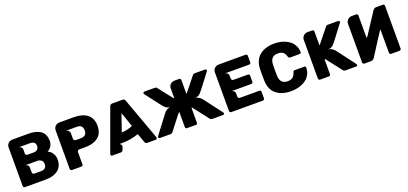

<svg xmlns="http://www.w3.org/2000/svg" viewBox="28 -1716 5801 2731"><g transform="rotate(-20 2928.5 -350.0)"><path d="M67.9 -27.8V-612.8Q67.9 -634.3 77.1 -651.9Q86.9 -673.3 108.6 -686.8Q130.4 -700.2 154.8 -700.2H400.9Q455.6 -700.2 499 -689.9Q542.5 -679.7 577.1 -657.2Q611.8 -634.8 630.9 -595.2Q649.9 -555.7 649.9 -501Q649.9 -457 628.7 -422.6Q607.4 -388.2 568.8 -367.2Q614.3 -349.1 639.6 -307.1Q665 -265.1 665 -214.8Q665 -158.7 644.3 -116.5Q623.5 -74.2 587.2 -50Q550.8 -25.9 506.3 -14.4Q461.9 -2.9 409.2 -2.9H92.8Q83.5 -2.9 75.7 -10.7Q67.9 -18.6 67.9 -27.8ZM285.2 -138.2H389.2Q426.3 -138.2 448.2 -158.2Q470.2 -178.2 470.2 -214.8Q470.2 -250.5 447.5 -272.2Q424.8 -293.9 389.2 -293.9H200.2Q222.2 -293.9 238.5 -278.6Q254.9 -263.2 254.9 -241.2V-168Q254.9 -155.3 263.9 -146.7Q272.9 -138.2 285.2 -138.2ZM285.2 -423.8H379.9Q414.1 -423.8 435.1 -443.1Q456.1 -462.4 456.1 -496.1Q456.1 -530.8 435.1 -548.8Q412.1 -565.9 379.9 -565.9H200.2Q222.2 -565.9 238.5 -550.5Q254.9 -535.2 254.9 -513.2V-453.1Q254.9 -441.4 264.2 -432.6Q273.4 -423.8 285.2 -423.8Z M1362.3 -469.2Q1362.3 -419.4 1347.7 -380.4Q1333 -341.3 1307.9 -315.7Q1282.7 -290 1246.8 -273.4Q1210.9 -256.8 1171.6 -250Q1132.3 -243.2 1086.4 -243.2H1002.4Q989.7 -243.2 981.2 -234.4Q972.7 -225.6 972.7 -212.9V-27.8Q972.7 -17.6 965.3 -10.3Q958 -2.9 947.8 -2.9H804.7Q795.4 -2.9 787.6 -10.7Q779.8 -18.6 779.8 -27.8V-612.8Q779.8 -641.6 794.7 -662.8Q809.6 -684.1 836.4 -694.8Q854.5 -700.2 866.7 -700.2H1086.4Q1147 -700.2 1196 -687.3Q1245.1 -674.3 1283 -647.2Q1320.8 -620.1 1341.6 -575Q1362.3 -529.8 1362.3 -469.2ZM1168.5 -470.2Q1168.5 -557.1 1081.5 -557.1H912.6Q920.4 -557.1 930.7 -554.2Q941.9 -549.3 949.7 -543Q969.7 -522.9 969.7 -502V-416Q969.7 -400.9 979.5 -394Q988.8 -384.8 1000.5 -384.8H1081.5Q1122.6 -384.8 1145.5 -407Q1168.5 -429.2 1168.5 -470.2Z M1399.4 -5.9Q1393.1 -13.7 1393.1 -21Q1393.1 -28.8 1394 -29.8L1626.5 -668Q1636.7 -696.8 1666 -696.8H1821.3Q1851.1 -696.8 1861.3 -668L2093.3 -29.8Q2094.2 -28.8 2094.2 -21Q2094.2 -12.7 2087.9 -6.3Q2081.5 0 2073.2 0H1944.3Q1918.5 0 1910.2 -22L1858.4 -163.1Q1739.7 -119.1 1597.2 -119.1H1563.5Q1577.6 -116.7 1589.4 -100.1Q1600.1 -82.5 1591.3 -60.1L1577.1 -22Q1568.8 0 1543.5 0H1414.1Q1406.7 0 1399.4 -5.9ZM1820.3 -301.8 1743.2 -522 1653.3 -262.2Q1696.8 -264.6 1742.7 -274.7Q1788.6 -284.7 1820.3 -301.8Z M2885.7 -325.2 2897 -314 3107.9 -35.2Q3111.8 -32.7 3111.8 -22.9Q3111.8 -14.6 3106 -8.8Q3098.6 -2.9 3089.8 -2.9H2934.1Q2906.7 -2.9 2894 -22Q2869.6 -54.2 2820.1 -117.7Q2770.5 -181.2 2746.1 -212.9Q2733.4 -230.5 2725.1 -238.8Q2723.1 -241.2 2720.7 -244.6Q2718.3 -248 2716.8 -250Q2715.3 -252 2714.8 -252.9H2710.9Q2705.1 -252.9 2705.1 -249V-26.9Q2705.1 -15.6 2697.8 -9.8Q2690.9 -2.9 2680.2 -2.9H2546.9Q2535.6 -2.9 2528.8 -9.8Q2522 -15.1 2522 -26.9V-249Q2522 -254.9 2517.1 -254.9Q2510.3 -250.5 2502 -238.8Q2499.5 -235.4 2492.2 -226.8Q2484.9 -218.3 2481 -212.9Q2473.1 -202.6 2418 -131.8Q2379.4 -82 2333 -22Q2320.3 -2.9 2293 -2.9H2137.2Q2128.4 -2.9 2121.1 -8.8Q2114.7 -15.1 2114.7 -22.9Q2114.7 -32.2 2119.1 -35.2L2333 -316.9L2340.8 -325.2Q2358.4 -342.8 2380.9 -354.5Q2403.3 -366.2 2424.8 -366.2Q2402.8 -366.2 2376 -379.4Q2349.1 -392.6 2335.9 -411.1Q2334 -413.1 2331.5 -416Q2329.1 -418.9 2327.9 -420.4Q2326.7 -421.9 2326.2 -422.9Q2324.2 -424.8 2316.9 -435.1Q2307.1 -444.8 2295.9 -460.9Q2284.7 -474.6 2269 -496.1Q2258.8 -511.7 2230 -546.9Q2227.1 -550.8 2192.9 -595.5Q2158.7 -640.1 2138.2 -667Q2133.8 -668.5 2133.8 -679.2Q2133.8 -686.5 2140.1 -692.9Q2147.9 -699.2 2154.8 -699.2H2307.1Q2335 -699.2 2346.2 -680.2L2512.2 -469.2H2516.1Q2522 -469.2 2522 -472.2V-612.8Q2522 -648.9 2547.1 -674.1Q2572.3 -699.2 2607.9 -699.2H2680.2Q2691.4 -699.2 2698.2 -692.1Q2705.1 -685.1 2705.1 -673.8V-472.2Q2705.1 -466.8 2710 -466.8L2880.9 -680.2Q2892.1 -699.2 2919.9 -699.2H3071.8Q3079.1 -699.2 3086.9 -692.9Q3092.8 -687 3092.8 -679.2Q3092.8 -668.5 3088.9 -667Q3068.4 -640.1 3034.2 -595.5Q3000 -550.8 2997.1 -546.9Q2968.3 -511.7 2958 -496.1Q2942.4 -474.6 2931.2 -460.9Q2919.9 -444.8 2910.2 -435.1Q2902.8 -424.8 2900.9 -422.9Q2900.4 -421.9 2899.2 -420.4Q2897.9 -418.9 2895.5 -416Q2893.1 -413.1 2891.1 -411.1Q2878.4 -393.1 2851.3 -379.6Q2824.2 -366.2 2801.8 -366.2Q2823.2 -366.2 2845.7 -354.5Q2868.2 -342.8 2885.7 -325.2Z M3190.4 -26.9V-611.8Q3190.4 -648.4 3215.6 -673.8Q3240.7 -699.2 3277.3 -699.2H3685.5Q3697.8 -699.2 3704.6 -692.1Q3711.4 -685.1 3711.4 -672.9V-574.2Q3711.4 -562.5 3704.6 -557.1Q3697.3 -549.8 3685.5 -549.8H3316.4Q3338.9 -549.8 3355.2 -533.9Q3371.6 -518.1 3371.6 -496.1V-454.1Q3371.6 -440.9 3380.1 -431.9Q3388.7 -422.9 3401.4 -422.9H3619.6Q3631.8 -422.9 3638.7 -416Q3645.5 -409.2 3645.5 -397V-307.1Q3645.5 -295.9 3638.2 -288.3Q3630.9 -280.8 3619.6 -280.8H3316.4Q3337.9 -280.8 3354.7 -265.4Q3371.6 -250 3371.6 -229V-182.1Q3371.6 -168.9 3380.1 -159.9Q3388.7 -150.9 3401.4 -150.9H3693.4Q3719.7 -150.9 3719.7 -125V-26.9Q3719.7 -14.6 3712.4 -8.8Q3705.6 -2 3693.4 -2H3215.8Q3206.5 -2 3198.5 -9.8Q3190.4 -17.6 3190.4 -26.9Z M4121.1 9.8Q3981.4 9.8 3897.9 -57.9Q3814.5 -125.5 3810.1 -261.2Q3809.1 -279.3 3809.1 -349.1Q3809.1 -419.9 3810.1 -439Q3812 -506.8 3836.2 -559.1Q3860.4 -611.3 3902.3 -644Q3944.3 -676.8 3999.5 -693.4Q4054.7 -710 4121.1 -710Q4168 -710 4212.2 -701.2Q4256.3 -692.4 4296.6 -673.1Q4336.9 -653.8 4367.2 -626Q4397.5 -598.1 4415.8 -557.1Q4434.1 -516.1 4435.1 -466.8Q4435.1 -458 4429.2 -452.1Q4421.4 -445.8 4413.1 -445.8H4271Q4257.3 -445.8 4251 -452.1Q4244.1 -456.5 4239.3 -472.2Q4225.6 -519.5 4198.2 -539.8Q4170.9 -560.1 4121.1 -560.1Q4008.8 -560.1 4004.4 -434.1Q4003.4 -416 4003.4 -351.1Q4003.4 -285.2 4004.4 -266.1Q4008.8 -140.1 4121.1 -140.1Q4169.4 -140.1 4197.5 -160.9Q4225.6 -181.6 4239.3 -228Q4244.1 -244.1 4250 -249Q4258.3 -253.9 4271 -253.9H4413.1Q4421.9 -253.9 4429.2 -248Q4435.1 -242.2 4435.1 -232.9Q4434.1 -182.6 4415.5 -141.4Q4397 -100.1 4366.5 -72.5Q4335.9 -44.9 4295.4 -26.1Q4254.9 -7.3 4211.2 1.2Q4167.5 9.8 4121.1 9.8Z M4816.9 -367.2Q4859.9 -367.2 4900.9 -326.2L4913.6 -313L5122.6 -36.1Q5127 -33.2 5127 -23.9Q5127 -16.1 5120.6 -9.8Q5113.3 -3.9 5105 -3.9H4948.7Q4921.4 -3.9 4908.7 -22.9Q4892.6 -44.4 4864 -80.8Q4835.4 -117.2 4823.7 -132.8Q4792 -172.9 4786.6 -180.2Q4782.2 -186 4773.4 -197Q4764.6 -208 4760.7 -213.9Q4749.5 -227.5 4740.7 -240.2Q4731.4 -251 4730 -253.9H4725.6Q4719.7 -253.9 4719.7 -250V-27.8Q4719.7 -16.6 4712.9 -11.2Q4705.6 -3.9 4694.8 -3.9H4561.5Q4552.2 -3.9 4544.9 -11.2Q4536.6 -18.1 4536.6 -27.8V-613.8Q4536.6 -649.9 4561.8 -675Q4586.9 -700.2 4622.6 -700.2H4694.8Q4706.1 -700.2 4712.9 -693.1Q4719.7 -686 4719.7 -674.8V-473.1Q4719.7 -467.8 4724.6 -467.8L4895.5 -681.2Q4906.7 -700.2 4934.6 -700.2H5086.9Q5093.8 -700.2 5101.6 -693.8Q5107.9 -687.5 5107.9 -680.2Q5107.9 -669.4 5103.5 -668Q5083 -641.1 5048.8 -596.4Q5014.6 -551.8 5011.7 -547.9Q4991.7 -523.9 4946.8 -461.9Q4942.9 -456.5 4935.5 -448Q4928.2 -439.5 4925.8 -436Q4923.3 -433.1 4920.9 -430.2Q4918.5 -427.2 4917.2 -425.8Q4916 -424.3 4915.5 -423.8L4905.8 -412.1Q4893.1 -394 4866.5 -380.6Q4839.8 -367.2 4816.9 -367.2Z M5781.7 -692.9Q5788.6 -684.6 5788.6 -673.8V-28.8Q5788.6 -19.5 5781.7 -11.2Q5773.4 -2.9 5763.7 -2.9H5637.7Q5627 -2.9 5619.4 -10Q5611.8 -17.1 5611.8 -27.8V-378.9Q5603 -375.5 5592.8 -358.9Q5587.9 -350.6 5567.9 -319.8Q5563.5 -312.5 5552.5 -296.4Q5541.5 -280.3 5535.6 -271Q5505.9 -223.1 5490.7 -200.2Q5452.6 -140.6 5384.8 -34.2Q5372.1 -17.1 5359.9 -10Q5347.7 -2.9 5327.6 -2.9H5231Q5221.7 -2.9 5213.6 -10.7Q5205.6 -18.6 5205.6 -27.8V-612.8Q5205.6 -648.9 5231.2 -674.6Q5256.8 -700.2 5292.5 -700.2H5359.9L5366.7 -699.2Q5375 -697.8 5380.4 -690.7Q5385.7 -683.6 5385.7 -674.8V-341.8Q5385.7 -336.9 5390.6 -336.9L5407.7 -357.9L5464.8 -444.8Q5503.9 -505.9 5510.7 -516.1Q5582.5 -625.5 5600.6 -652.8L5610.8 -668.9Q5623.5 -686 5635.5 -693.1Q5647.5 -700.2 5667.5 -700.2H5763.7Q5774.4 -700.2 5781.7 -692.9Z"/></g></svg>

Font: Cunia
Style: Bold
Weight: 700
Designer: Alejo Bergmann, Denis Ignatov
Foundry: Hubert & Fischer
Version: Version 1.00 February 21, 2019, initial release